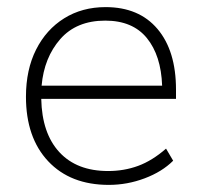

<svg xmlns="http://www.w3.org/2000/svg" viewBox="-20 -512 563 540"><path d="M286 8Q178 8 115.5 -58.5Q53 -125 53 -240Q53 -316 81.5 -372.5Q110 -429 160.5 -460.5Q211 -492 277 -492Q371 -492 423 -430.5Q475 -369 475 -260V-234H96Q98 -137 147 -84Q196 -31 284 -31Q329 -31 368.5 -45.5Q408 -60 447 -94L467 -60Q436 -29 387 -10.5Q338 8 286 8ZM276 -454Q195 -454 149.5 -402Q104 -350 97 -271H436Q433 -356 393 -405Q353 -454 276 -454Z"/></svg>

Font: Nunito Sans ExtraLight
Style: Regular
Weight: 200
Designer: Vernon Adams
Foundry: Vernon Adams
Version: Version 3.006; ttfautohint (v1.8.3)